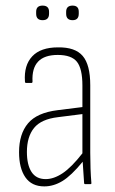

<svg xmlns="http://www.w3.org/2000/svg" viewBox="-20 -657 412 685"><path d="M138 8Q93 8 70.5 -24.5Q48 -57 48 -114Q48 -179 80 -217Q112 -255 186 -264L274 -275V-352Q274 -412 254.5 -436.5Q235 -461 186 -461Q91 -461 96 -366Q96 -361 92 -361H73Q69 -361 69 -367Q65 -424 95 -456Q125 -488 187 -488Q248 -489 275 -457.5Q302 -426 302 -353V-112Q302 -82 303 -55Q304 -28 306 -5Q307 0 302 0H284Q280 0 280 -5Q277 -44 275 -80Q234 -30 202.5 -11Q171 8 138 8ZM76 -115Q76 -69 92.5 -43.5Q109 -18 143 -18Q172 -18 203.5 -39Q235 -60 274 -110V-250L187 -239Q127 -232 101.5 -200.5Q76 -169 76 -115ZM132 -585Q109 -585 109 -608V-615Q109 -637 132 -637Q155 -637 155 -615V-608Q155 -585 132 -585ZM239 -585Q216 -585 216 -608V-615Q216 -637 239 -637Q261 -637 261 -615V-608Q261 -585 239 -585Z"/></svg>

Font: Sofia Sans Cond ExtraLight
Style: Regular
Weight: 200
Width: 3
Designer: Botio Nikoltchev, Ani Petrova
Foundry: lettersoup
Version: Version 4.100; ttfautohint (v1.8.3)